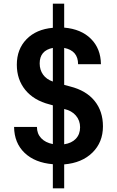

<svg xmlns="http://www.w3.org/2000/svg" viewBox="-20 -890 640 1050"><path d="M269 140V8Q171 0 114.5 -54Q58 -108 57 -196H182Q182 -159 205 -134.5Q228 -110 269 -102V-314L251 -319Q165 -341 118.5 -398Q72 -455 72 -536Q72 -621 125 -675.5Q178 -730 269 -738V-870H331V-739Q424 -731 477.5 -677.5Q531 -624 532 -539H407Q407 -613 331 -628V-426L364 -417Q451 -395 497 -338.5Q543 -282 543 -199Q543 -112 485.5 -55.5Q428 1 331 9V140ZM197 -543Q197 -508 215.5 -482Q234 -456 269 -444V-628Q197 -614 197 -543ZM331 -101Q372 -107 395 -131.5Q418 -156 418 -194Q418 -231 395 -258Q372 -285 331 -294Z"/></svg>

Font: JetBrains Mono NL
Style: Bold
Weight: 700
Monospace: yes
Designer: Philipp Nurullin, Konstantin Bulenkov
Foundry: JetBrains
Version: Version 2.305; ttfautohint (v1.8.4.7-5d5b)